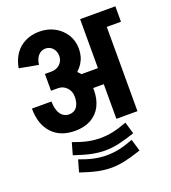

<svg xmlns="http://www.w3.org/2000/svg" viewBox="-165 -788 1052 1182"><g transform="rotate(-20 361.5 -197.0)"><path d="M294 -484Q294 -515 275.5 -535.5Q257 -556 228 -556V-667Q284 -667 328 -643Q372 -619 397.5 -578Q423 -537 423 -484ZM158 -475 33 -498Q42 -550 68 -588Q94 -626 135.5 -646.5Q177 -667 229 -667V-556Q201 -556 181.5 -534.5Q162 -513 158 -475ZM355 -227V-332H579V-227ZM298 -216Q298 -252 275 -276Q252 -300 219 -300V-407Q278 -407 324 -382Q370 -357 396.5 -314Q423 -271 423 -216ZM230 -17Q133 -17 79 -75.5Q25 -134 25 -237H153Q153 -184 173.5 -154.5Q194 -125 230 -125ZM229 -17V-125Q262 -125 280 -149Q298 -173 298 -216H423Q423 -154 400 -109.5Q377 -65 333.5 -41Q290 -17 229 -17ZM173 -300V-410H217V-300ZM216 -300V-410Q249 -410 271.5 -431Q294 -452 294 -485H423Q423 -432 396 -390.5Q369 -349 322 -324.5Q275 -300 216 -300ZM492 0V-653H630V0ZM529 -552V-653H723V-552ZM361 160V78Q402 78 442.5 69.5Q483 61 536 41L559 119Q494 141 448.5 150.5Q403 160 361 160ZM361 160Q319 160 273.5 150.5Q228 141 163 119L185 41Q238 61 279 69.5Q320 78 361 78ZM361 273V191Q402 191 442.5 182.5Q483 174 536 154L559 232Q494 254 448.5 263.5Q403 273 361 273ZM361 273Q319 273 273.5 263.5Q228 254 163 232L185 154Q238 174 279 182.5Q320 191 361 191Z"/></g></svg>

Font: Akshar Light SemiBold
Style: Regular
Weight: 600
Version: Version 1.100